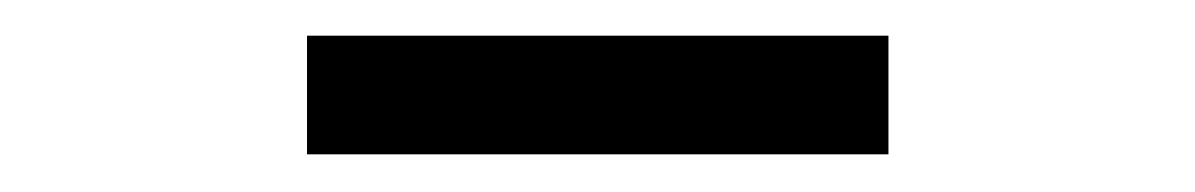

<svg xmlns="http://www.w3.org/2000/svg" viewBox="-20 -748 660 106"><path d="M470.5 -662.8H149.5V-728.3H470.5Z"/></svg>

Font: Monaspace Neon Var
Style: Regular
Weight: 400
Designer: Riley Cran and the Lettermatic Team
Version: Version 1.000 (Monaspace Neon Var)